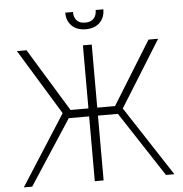

<svg xmlns="http://www.w3.org/2000/svg" viewBox="-60 -966 977 1024"><g transform="rotate(-5 429.0 -454.5)"><path d="M453.1 -727.3V-389.6H548.3L757.1 -727.3H808.6L588.4 -373.2L832 0H786.9L560 -346.9H453.1V0H405.9V-346.9H296.9L70.7 0H25.9L266.7 -376.4L52.6 -727.3H104L310 -389.6H405.9V-727.3ZM490.1 -909.1H531.2Q531.2 -865.1 503.9 -838.2Q476.6 -811.4 429 -811.4Q381.7 -811.4 354.4 -838.2Q327.1 -865.1 327.1 -909.1H368.3Q368.3 -881 383.2 -864Q398.1 -846.9 429 -846.9Q459.9 -846.9 475 -864Q490.1 -881 490.1 -909.1Z"/></g></svg>

Font: Inter Extra Light BETA
Style: Regular
Weight: 200
Designer: Rasmus Andersson
Foundry: rsms
Version: Version 3.011;git-f93a4a705